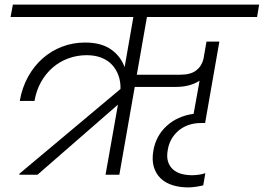

<svg xmlns="http://www.w3.org/2000/svg" viewBox="-20 -760 1147 835"><path d="M493 -305 143 0H64L65 -5L504 -373Q505 -404 495.5 -431Q486 -458 467.5 -478Q449 -498 421 -509Q393 -520 357 -520Q315 -520 277 -506Q239 -492 209 -466Q179 -440 158.5 -403.5Q138 -367 130 -321H66Q76 -379 102 -426Q128 -473 165.5 -506Q203 -539 250 -557Q297 -575 350 -575Q419 -575 461.5 -546Q504 -517 522 -468L560 -686H26L36 -740H1107L1098 -686H619L575 -435H763Q809 -435 833 -453.5Q857 -472 865 -504L878 -579H934L872 -225H855Q824 -225 799 -216Q774 -207 755.5 -191Q737 -175 725.5 -154.5Q714 -134 710 -110Q704 -79 710.5 -58Q717 -37 732 -23.5Q747 -10 768.5 -4Q790 2 815 2Q831 2 846.5 -0.5Q862 -3 873 -7L864 46Q853 49 834 52Q815 55 798 55Q762 55 731 45.5Q700 36 679 16Q658 -4 649 -34Q640 -64 647 -105Q658 -169 704.5 -212Q751 -255 822 -265L848 -409Q806 -382 745 -382H566L499 0H439Z"/></svg>

Font: SVN-Poppins Light
Style: Italic
Weight: 300
Italic angle: -10°
Designer: Ninad Kale (Devanagari), Jonny Pinhorn (Latin)
Foundry: Indian Type Foundry
Version: Version 3.002 2017; ttfautohint (v1.8.3)